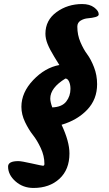

<svg xmlns="http://www.w3.org/2000/svg" viewBox="-20 -769 541 951"><path d="M363 -637Q363 -596 378.5 -560Q394 -524 412 -500Q430 -476 445.5 -436.5Q461 -397 461 -352Q461 -277 412 -225.5Q363 -174 285 -151Q324 -68 324 -9Q324 71 274.5 116.5Q225 162 146 162Q94 162 57 129.5Q20 97 20 56Q20 29 71 29Q86 29 137 40.5Q188 52 193 52Q200 52 200 43Q200 3 182 -35.5Q164 -74 143 -100.5Q122 -127 104 -164.5Q86 -202 86 -240Q86 -311 144.5 -372.5Q203 -434 274 -447Q272 -450 249 -487.5Q226 -525 215.5 -551.5Q205 -578 205 -602Q205 -669 260 -709Q315 -749 387 -749Q424 -749 446.5 -732Q469 -715 469 -698Q469 -689 452.5 -684.5Q436 -680 416 -678.5Q396 -677 379.5 -667Q363 -657 363 -637ZM239 -237Q287 -239 308 -266Q329 -293 329 -329Q329 -350 322 -365Q315 -380 304 -380Q229 -334 229 -281Q229 -264 239 -237Z"/></svg>

Font: LeckerliOne
Style: Regular
Weight: 400
Designer: Gesine Todt
Foundry: Gesine Todt
Version: Version 1.000